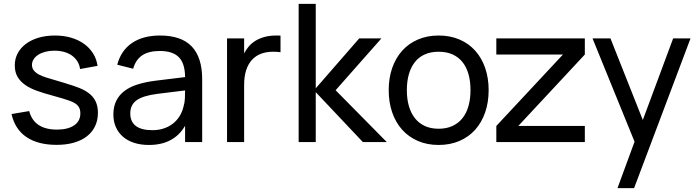

<svg xmlns="http://www.w3.org/2000/svg" viewBox="-20 -740 3629 1000"><path d="M275 14.5Q178 14.5 118 -26Q58 -66.5 40 -146L132 -161.5Q145 -113 181.2 -89Q217.5 -65 276.5 -65Q333.5 -65 366 -87Q398.5 -109 398.5 -149.5Q398.5 -160.5 396 -169.8Q393.5 -179 387.5 -187Q381.5 -195 371 -201.8Q360.5 -208.5 344.5 -214.5Q330 -220 306 -227.2Q282 -234.5 250.5 -243Q209.5 -254 174 -266.5Q138.5 -279 112.5 -296.8Q86.5 -314.5 71.8 -339.2Q57 -364 57 -399.5Q57 -434 72.2 -462.5Q87.5 -491 115.2 -511.8Q143 -532.5 181.5 -543.8Q220 -555 266.5 -555Q311.5 -555 350 -543.8Q388.5 -532.5 417.2 -512Q446 -491.5 464.5 -462.2Q483 -433 488 -397L397 -380.5Q394 -403 383 -420.5Q372 -438 354.8 -450.5Q337.5 -463 314.2 -469.5Q291 -476 263 -476Q238.5 -476 217 -470.5Q195.5 -465 180 -455.2Q164.5 -445.5 155.5 -431.8Q146.5 -418 146.5 -402Q146.5 -384.5 156.8 -372.2Q167 -360 183.2 -351.5Q199.5 -343 219.2 -336.8Q239 -330.5 258.5 -325Q283 -318 309.8 -309.8Q336.5 -301.5 363 -293Q397 -282 421.2 -268.5Q445.5 -255 460.8 -237.8Q476 -220.5 483 -199.5Q490 -178.5 490 -152.5Q490 -113.5 475.2 -82.8Q460.5 -52 432.8 -30.2Q405 -8.5 365 3Q325 14.5 275 14.5Z M813.5 -555Q924 -555 978.5 -498.2Q1033 -441.5 1033 -326.5V0H944V-85Q915.5 -35.5 868.2 -10.2Q821 15 755.5 15Q713 15 678.8 4Q644.5 -7 620.5 -27.8Q596.5 -48.5 583.5 -77.8Q570.5 -107 570.5 -143.5Q570.5 -185 585.8 -215.5Q601 -246 629.2 -267Q657.5 -288 697.8 -300.5Q738 -313 788.5 -319.5L944 -338.5Q943.5 -409.5 911.5 -442Q879.5 -474.5 812.5 -474.5Q755 -474.5 721 -452Q687 -429.5 673.5 -382L590.5 -403Q610.5 -477.5 667.8 -516.2Q725 -555 813.5 -555ZM798.5 -251Q724.5 -241.5 691.5 -217.8Q658.5 -194 658.5 -149.5Q658.5 -106 687.5 -84Q716.5 -62 774 -62Q805.5 -62 832.2 -70.8Q859 -79.5 879.8 -95.5Q900.5 -111.5 914.8 -134Q929 -156.5 935.5 -184Q942 -204.5 943 -227Q944 -249.5 944 -267.5V-269Z M1441 -468Q1432.5 -469.5 1422.5 -470Q1412.5 -470.5 1400.5 -470.5Q1367.5 -470.5 1340 -460.2Q1312.5 -450 1292.8 -428.8Q1273 -407.5 1262.2 -374.8Q1251.5 -342 1251.5 -297V0H1162.5V-540H1251.5V-462Q1261 -480.5 1275.2 -497.5Q1289.5 -514.5 1310 -527.2Q1330.5 -540 1357.5 -547.5Q1384.5 -555 1419.5 -555Q1425 -555 1430.2 -555Q1435.5 -555 1441 -554.5Z M1535.5 -720H1624.5V-280L1851 -540H1966.5L1728 -270L1994.5 0H1870L1624.5 -260V0H1535.5Z M2264.5 15Q2204.5 15 2156.2 -6Q2108 -27 2074.2 -64.8Q2040.5 -102.5 2022.5 -155Q2004.5 -207.5 2004.5 -270.5Q2004.5 -334 2022.8 -386.2Q2041 -438.5 2074.8 -476Q2108.5 -513.5 2156.8 -534.2Q2205 -555 2264.5 -555Q2325 -555 2373.2 -534.2Q2421.5 -513.5 2455.2 -475.8Q2489 -438 2507 -385.8Q2525 -333.5 2525 -270.5Q2525 -207 2506.8 -154.5Q2488.5 -102 2454.8 -64.2Q2421 -26.5 2372.8 -5.8Q2324.5 15 2264.5 15ZM2264.5 -69.5Q2305.5 -69.5 2336.5 -83.8Q2367.5 -98 2388.5 -124.2Q2409.5 -150.5 2420 -187.8Q2430.5 -225 2430.5 -270.5Q2430.5 -317 2420 -354Q2409.5 -391 2388.5 -417Q2367.5 -443 2336.5 -456.8Q2305.5 -470.5 2264.5 -470.5Q2223.5 -470.5 2192.2 -456.5Q2161 -442.5 2140.5 -416.2Q2120 -390 2109.5 -353.2Q2099 -316.5 2099 -270.5Q2099 -224 2109.8 -187Q2120.5 -150 2141.5 -123.8Q2162.5 -97.5 2193.2 -83.5Q2224 -69.5 2264.5 -69.5Z M2565 0V-84L2912 -456H2565V-540H3026V-456L2679.5 -84H3026V0Z M3196 240 3285 -2 3066 -540H3159.5L3328 -115L3486 -540H3576.5L3282.5 240Z"/></svg>

Font: Vela Sans Med
Style: Regular
Weight: 500
Designer: Principal design: Mikhail Sharanda - project Manrope.
Design modification: Ravid Balaliev
Foundry: Mikhail Sharanda
Version: Version 1.001